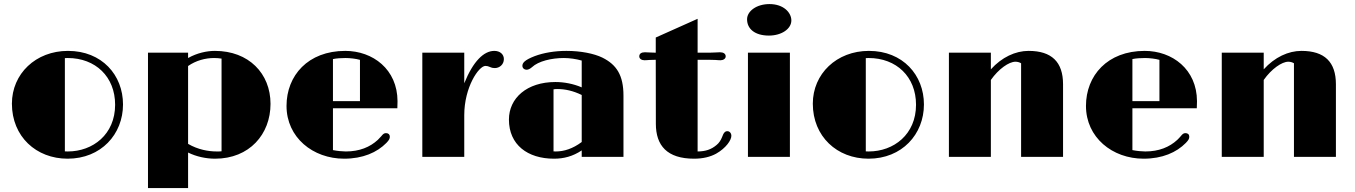

<svg xmlns="http://www.w3.org/2000/svg" viewBox="-20 -785 6782 961"><path d="M39.6 -266.1C39.6 -101.6 161.1 9.3 318.4 9.3C485.8 9.3 595.7 -112.8 595.7 -262.2C595.7 -409.2 490.2 -530.3 320.3 -530.3C158.7 -530.3 39.6 -415.5 39.6 -266.1ZM304.7 -27.3V-494.1C309.1 -494.6 314 -494.6 318.8 -494.6C458 -494.6 556.2 -400.9 556.2 -260.7C556.2 -112.3 444.8 -26.9 319.3 -26.9C314.9 -26.9 310.1 -26.9 304.7 -27.3Z M720.7 156.2H921.4V-21.5C963.9 -0.5 1012.2 9.3 1056.6 9.3C1228.5 9.3 1334 -113.3 1334 -265.1C1334 -417.5 1224.6 -530.3 1055.7 -530.3C1015.6 -530.3 966.8 -520 921.4 -494.6V-521.5H720.7ZM921.4 -64.9V-454.6C961.4 -482.4 1008.3 -494.6 1051.3 -494.6C1063 -494.6 1076.7 -493.7 1088.9 -491.7V-27.8C1082 -26.9 1074.2 -26.9 1064.9 -26.9C1022.9 -26.9 970.7 -36.1 921.4 -64.9Z M1414.1 -254.9C1414.1 -97.2 1545.9 9.3 1702.6 9.3C1795.9 9.3 1867.2 -22 1914.1 -69.8C1928.2 -84.5 1931.2 -91.3 1931.2 -101.1C1931.2 -111.8 1923.8 -118.7 1912.1 -118.7C1902.8 -118.7 1897.5 -114.7 1888.2 -103C1883.8 -97.7 1877.4 -91.3 1871.1 -85C1832 -48.8 1779.3 -26.9 1710.9 -26.9C1694.8 -26.9 1668.5 -29.3 1646.5 -33.7V-243.2H1968.8C1969.2 -255.4 1969.7 -267.1 1969.7 -278.3C1969.2 -438.5 1845.7 -530.3 1708 -530.3C1521.5 -530.3 1414.1 -406.7 1414.1 -254.9ZM1646.5 -278.8V-489.3C1663.6 -493.2 1689.5 -494.6 1709.5 -494.6C1731.4 -494.6 1761.7 -491.2 1781.7 -485.4V-278.8Z M2093.8 0H2303.7V-208.5C2303.7 -348.6 2376.5 -455.1 2409.7 -455.1C2418 -455.1 2424.8 -453.1 2432.1 -449.7C2443.8 -444.8 2449.2 -444.3 2457 -444.3C2479.5 -444.3 2502 -461.4 2502 -489.3C2502 -513.2 2482.9 -530.3 2454.1 -530.3C2402.3 -530.3 2348.6 -479.5 2303.7 -368.2V-521.5H2093.8Z M2527.3 -186.5C2527.3 -60.5 2620.6 9.3 2752.9 9.3C2801.8 9.3 2847.2 -2.4 2891.6 -32.2V0H3100.6V-306.2C3100.6 -408.7 3065.9 -461.4 2995.1 -496.6C2953.1 -517.1 2886.2 -530.3 2815.4 -530.3C2756.8 -530.3 2701.2 -521 2655.8 -503.9C2605.5 -484.4 2594.7 -470.2 2594.7 -455.6C2594.7 -444.8 2603 -436 2616.7 -436C2623.5 -436 2633.3 -440.4 2642.6 -448.7C2674.8 -479 2740.7 -494.6 2802.2 -494.6C2831.1 -494.6 2864.3 -489.7 2891.6 -481.9V-347.7C2850.1 -365.7 2802.7 -374.5 2759.8 -374.5C2617.7 -374.5 2527.3 -294.4 2527.3 -186.5ZM2750.5 -27.3V-337.9C2756.3 -338.9 2762.7 -339.4 2769 -339.4C2808.1 -339.4 2848.6 -330.6 2891.6 -309.6V-74.2C2846.7 -40.5 2802.7 -26.9 2761.7 -26.9C2757.8 -26.9 2753.9 -26.9 2750.5 -27.3Z M3262.7 -165.5C3262.7 -56.6 3318.8 9.3 3454.1 9.3C3498.5 9.3 3535.2 0 3564 -15.6C3614.3 -43.9 3640.6 -84 3640.6 -105C3640.6 -118.7 3631.8 -128.4 3620.6 -128.4C3609.9 -128.4 3602.1 -122.1 3593.8 -98.1C3588.4 -84 3578.6 -68.8 3566.9 -59.6C3540 -36.6 3511.2 -27.3 3471.7 -26.9V-485.8H3525.4C3542.5 -485.8 3552.7 -485.4 3561 -484.9C3570.3 -484.4 3576.7 -483.4 3585.9 -483.4C3599.6 -483.4 3612.3 -490.7 3612.3 -502.9C3612.3 -516.6 3600.1 -523.4 3583.5 -523.4C3578.1 -523.4 3573.2 -522.9 3563.5 -522.5C3555.7 -522 3546.9 -521.5 3537.1 -521.5H3471.7V-690.9L3262.2 -597.2V-521.5H3254.9C3244.1 -521.5 3235.8 -522 3228.5 -522.5C3218.3 -522.9 3212.9 -523.4 3208 -523.4C3190.4 -523.4 3179.7 -516.6 3179.7 -502.9C3179.7 -490.7 3191.4 -483.4 3206.1 -483.4C3214.8 -483.4 3221.2 -484.4 3231 -484.9C3237.8 -485.4 3248 -485.8 3262.2 -485.8Z M3828.6 -606.9C3892.1 -606.9 3940.9 -640.6 3940.9 -682.6C3940.9 -722.2 3901.9 -764.6 3831.5 -764.6C3765.6 -764.6 3719.2 -728.5 3719.2 -688.5C3719.2 -640.1 3758.8 -606.9 3828.6 -606.9ZM3723.6 0H3933.6V-521.5H3723.6Z M4048.3 -266.1C4048.3 -101.6 4169.9 9.3 4327.1 9.3C4494.6 9.3 4604.5 -112.8 4604.5 -262.2C4604.5 -409.2 4499 -530.3 4329.1 -530.3C4167.5 -530.3 4048.3 -415.5 4048.3 -266.1ZM4313.5 -27.3V-494.1C4317.9 -494.6 4322.8 -494.6 4327.6 -494.6C4466.8 -494.6 4564.9 -400.9 4564.9 -260.7C4564.9 -112.3 4453.6 -26.9 4328.1 -26.9C4323.7 -26.9 4318.8 -26.9 4313.5 -27.3Z M4729.5 0H4939.5V-384.8C4978 -439.9 5030.3 -476.1 5062.5 -476.1C5073.2 -476.1 5084 -472.7 5090.8 -468.3V0H5300.8V-363.3C5300.8 -474.6 5244.1 -530.3 5128.4 -530.3C5062.5 -530.3 4994.1 -498.5 4939.5 -438V-521.5H4729.5Z M5415.5 -254.9C5415.5 -97.2 5547.4 9.3 5704.1 9.3C5797.4 9.3 5868.7 -22 5915.5 -69.8C5929.7 -84.5 5932.6 -91.3 5932.6 -101.1C5932.6 -111.8 5925.3 -118.7 5913.6 -118.7C5904.3 -118.7 5898.9 -114.7 5889.6 -103C5885.3 -97.7 5878.9 -91.3 5872.6 -85C5833.5 -48.8 5780.8 -26.9 5712.4 -26.9C5696.3 -26.9 5669.9 -29.3 5647.9 -33.7V-243.2H5970.2C5970.7 -255.4 5971.2 -267.1 5971.2 -278.3C5970.7 -438.5 5847.2 -530.3 5709.5 -530.3C5522.9 -530.3 5415.5 -406.7 5415.5 -254.9ZM5647.9 -278.8V-489.3C5665 -493.2 5690.9 -494.6 5710.9 -494.6C5732.9 -494.6 5763.2 -491.2 5783.2 -485.4V-278.8Z M6095.2 0H6305.2V-384.8C6343.8 -439.9 6396 -476.1 6428.2 -476.1C6439 -476.1 6449.7 -472.7 6456.5 -468.3V0H6666.5V-363.3C6666.5 -474.6 6609.9 -530.3 6494.1 -530.3C6428.2 -530.3 6359.9 -498.5 6305.2 -438V-521.5H6095.2Z"/></svg>

Font: Limelight
Style: Regular
Weight: 400
Designer: Nicole Fally
Foundry: Nicole Fally
Version: Version 1.002